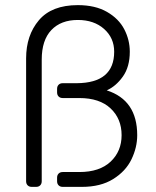

<svg xmlns="http://www.w3.org/2000/svg" viewBox="-20 -730 608 750"><path d="M290 -347H225Q215 -347 209 -353Q203 -359 203 -369V-383Q203 -393 209 -399Q215 -405 225 -405H280Q426 -406 426 -528Q426 -582 386.5 -617Q347 -652 284 -652Q218 -652 180.5 -612.5Q143 -573 143 -497V-22Q143 -12 137 -6Q131 0 121 0H104Q94 0 88 -6Q82 -12 82 -22V-502Q82 -592 132 -651Q182 -710 284 -710Q352 -710 398 -683.5Q444 -657 465.5 -615.5Q487 -574 487 -528Q487 -469 460 -431Q433 -393 397 -377Q516 -339 516 -202Q516 -154 493.5 -107.5Q471 -61 422 -30.5Q373 0 300 0H225Q215 0 209 -6Q203 -12 203 -22V-36Q203 -46 209 -52Q215 -58 225 -58H290Q369 -58 412 -98.5Q455 -139 455 -202Q455 -266 412 -306.5Q369 -347 290 -347Z"/></svg>

Font: Hezaedrus Light
Style: Regular
Weight: 300
Designer: Hubert & Fischer
Foundry: Hubert & Fischer
Version: Version 1.10;September 3, 2019;FontCreator 11.5.0.2425 64-bi